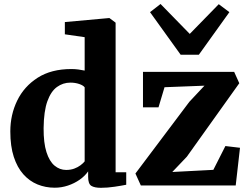

<svg xmlns="http://www.w3.org/2000/svg" viewBox="-20 -908 1216 940"><path d="M248 11Q203 11 163.8 -5Q124.5 -21 94.5 -54.5Q64.5 -88 47.5 -140Q30.5 -192 30.5 -264.5Q30.5 -346 64.2 -415.5Q98 -485 164.5 -527.5Q231 -570 329.5 -570Q347 -570 363.5 -567.8Q380 -565.5 394.5 -562.5V-726L297.5 -740V-800L512.5 -819.5H516L546 -797V-64.5H598V-3.5Q576 1 541 6.2Q506 11.5 474 11.5Q442.5 11.5 427 1.8Q411.5 -8 411.5 -42.5V-69Q395.5 -46 369.8 -28Q344 -10 312.5 0.5Q281 11 248 11ZM304 -76Q326 -76 343.5 -82.5Q361 -89 374 -98.8Q387 -108.5 394.5 -118V-480.5Q387.5 -490 367.8 -496.8Q348 -503.5 324.5 -503.5Q288.5 -503.5 259 -482.2Q229.5 -461 212 -412.5Q194.5 -364 193.5 -281Q193 -208.5 207.5 -163.2Q222 -118 247.2 -97Q272.5 -76 304 -76ZM981 -488.5 785.5 -481 756 -382.5H680V-556H1126.5L1151.5 -500.5L894.5 -140.5L823.5 -66L1024.5 -76.5L1083.5 -193L1155 -184.5L1134 0H669.5L643 -58.5L907 -409.5ZM864.5 -640 714.5 -848.5 766 -888.5 909 -742 1051 -887.5 1103 -848.5 953.5 -640Z"/></svg>

Font: Merriweather ExtraBold
Style: Regular
Weight: 800
Version: Version 2.100